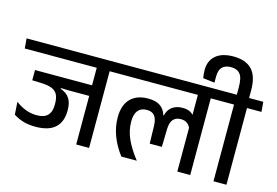

<svg xmlns="http://www.w3.org/2000/svg" viewBox="-130 -1125 1960 1359"><g transform="rotate(15 850.0 -445.0)"><path d="M607.5 -587.5H513V0H607.5ZM466 -562H713.5L707.5 -634.5H460ZM663.5 -562 657.5 -634.5H-20.5L-14.5 -562ZM544.5 -433.5H95V-358.5L248 -359L364 -356H544.5ZM305 -383H95V-358.5L165.5 -356Q213.5 -354 241.8 -341.8Q270 -329.5 282 -304.8Q294 -280 294 -239.5V-231.5Q294 -179.5 268.2 -153.5Q242.5 -127.5 188 -127.5Q145 -127.5 106.5 -142.5Q68 -157.5 33 -184L39 -91.5Q69 -71.5 108.5 -59Q148 -46.5 201.5 -46.5Q297.5 -46.5 344.8 -89.8Q392 -133 392 -214V-219.5Q392 -272 372 -303.5Q352 -335 305 -353Z M1348.5 -587.5H1254V0H1348.5ZM1207.5 -562H1455L1449 -634.5H1201.5ZM679 -562H1402L1396 -634.5H673ZM922.5 -446Q839 -446 793 -399Q747 -352 747 -262Q747 -194.5 771.5 -128.8Q796 -63 843.5 0H956V-1.5Q902 -70.5 874.5 -131.8Q847 -193 847 -259Q847 -311.5 869 -338.8Q891 -366 933.5 -366Q972.5 -366 991 -342.5Q1009.5 -319 1011 -269L1014 -140.5H1103L1106 -269Q1107 -319.5 1126.8 -342.2Q1146.5 -365 1183 -365Q1212.5 -365 1230.8 -350.8Q1249 -336.5 1257.5 -312L1263.5 -402.5Q1251.5 -423 1229.8 -434.2Q1208 -445.5 1174.5 -445.5Q1128.5 -445.5 1098.5 -423.2Q1068.5 -401 1059 -359.5H1055Q1043.5 -400.5 1011.8 -423.2Q980 -446 922.5 -446Z M1614 0V-587.5H1519V0ZM1720 -562 1714 -634.5H1412L1419.5 -562ZM1428.5 -890Q1344 -890 1299.2 -851.2Q1254.5 -812.5 1254.5 -745.5Q1254.5 -732 1255.8 -717.5Q1257 -703 1260 -686L1345 -676V-721Q1345 -768.5 1367 -790.5Q1389 -812.5 1431.5 -812.5Q1476 -812.5 1498 -785.2Q1520 -758 1520 -689.5V-624H1610V-690.5Q1610 -794 1564.2 -842Q1518.5 -890 1428.5 -890Z"/></g></svg>

Font: Anek Devanagari Medium
Style: Regular
Weight: 500
Designer: Kailash Malviya (Devanagari) & Yesha Goshar (Latin)
Foundry: Ek Type
Version: Version 1.003